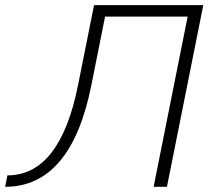

<svg xmlns="http://www.w3.org/2000/svg" viewBox="-89 -718 810 738"><path d="M-60.5 -43.9Q141.6 -43.9 210.9 -390.6L272.5 -698.2H692.4L552.7 0H501.5L632.3 -654.3H314.9L262.2 -390.6Q184.1 0 -69.3 0Z"/></svg>

Font: Sansation Light
Style: Light Italic
Weight: 300
Designer: Bernd Montag
Version: Version 1.301